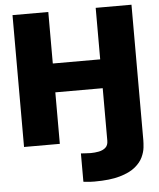

<svg xmlns="http://www.w3.org/2000/svg" viewBox="-62 -780 873 1055"><g transform="rotate(-5 375.0 -252.0)"><path d="M46.9 0V-727.3H244.3V-443.2H505.7V-727.3H703.1V20.2Q703.1 35.5 700.5 60.5Q697.8 85.6 684.7 113.6Q671.5 141.7 641.3 166.5Q611.2 191.4 556.6 207.2Q502.1 223 416.2 223Q396.3 223 377 220.9Q357.6 218.8 355.1 218.8V62.5Q365.1 62.9 381.9 64.1Q398.8 65.3 409.1 65.3Q431.1 65.3 453.5 61.1Q475.9 56.8 490.8 44Q505.7 31.2 505.7 5.7V-284.1H244.3V0Z"/></g></svg>

Font: Inter UI Black
Style: Regular
Weight: 900
Designer: Rasmus Andersson
Foundry: rsms
Version: 3.2;8d6f07862